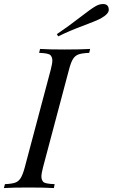

<svg xmlns="http://www.w3.org/2000/svg" viewBox="-53 -957 574 977"><path d="M225.1 -20 221.2 0Q174.8 -2.9 92.8 -2.9Q10.7 -2.9 -33.2 0L-27.8 -20Q7.3 -21.5 24.9 -27.8Q42 -34.2 52.7 -51.8Q63.5 -69.3 73.2 -106L205.1 -602.1Q213.4 -633.8 213.4 -649.4Q213.4 -665 204.1 -675.8Q194.8 -686.5 146 -688L150.9 -708Q192.4 -705.1 275.4 -705.1Q358.4 -705.1 405.8 -708L400.9 -688Q364.3 -686.5 346.7 -680.2Q329.1 -673.8 318.4 -656.7Q307.6 -639.6 297.9 -602.1L166 -106Q157.7 -74.2 157.7 -58.6Q157.7 -43 166.5 -32.2Q175.3 -21.5 225.1 -20ZM471.2 -936.5Q500.5 -936.5 500.5 -906.7Q500 -885.7 460 -863.3Q440.4 -852.5 372.1 -826.7Q302.7 -801.3 243.2 -772L236.3 -783.2Q294.4 -822.3 352.1 -867.2Q410.2 -912.1 430.7 -923.8Q451.2 -936.5 471.2 -936.5Z"/></svg>

Font: PlayfairDisplaySC-Italic
Style: Italic
Weight: 400
Italic angle: -14°
Designer: Claus Eggers Sørensen
Foundry: Claus Eggers Sørensen
Version: Version 1.004;PS 001.004;hotconv 1.0.70;makeotf.lib2.5.58329